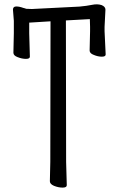

<svg xmlns="http://www.w3.org/2000/svg" viewBox="-20 -729 540 874"><path d="M342 -699Q375 -702 399 -707Q423 -712 442 -706Q460 -699 460 -685L456 -607V-587L461 -481Q461 -471 443.5 -471Q426 -471 407 -479Q388 -486 388 -499L390 -587V-607L389 -642L280 -636L281 8L284 114Q284 125 265 125Q246 125 226 117Q207 109 207 96L209 7L210 -632L113 -626V-577L116 -471Q116 -461 98 -461Q80 -461 60 -469Q41 -476 41 -489L43 -578V-634L39 -685Q39 -699 53 -699.5Q67 -700 86 -693Q95 -691 99 -689L125 -688Z"/></svg>

Font: Moon Stars Kai T HW
Style: Regular
Weight: 400
Designer: GuiWonder
Version: Version 1.101